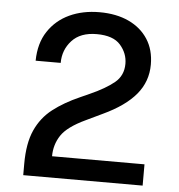

<svg xmlns="http://www.w3.org/2000/svg" viewBox="-51 -761 753 809"><g transform="rotate(5 325.0 -356.0)"><path d="M77 0V-48Q77 -135 102 -190.5Q127 -246 174 -282.5Q221 -319 287 -348L327 -366Q392 -395 428.5 -425Q465 -455 465 -505Q465 -549 434.5 -584Q404 -619 334 -619Q265 -619 229 -579.5Q193 -540 193 -485H87Q88 -559 121.5 -609.5Q155 -660 211 -686Q267 -712 338 -712Q409 -712 461.5 -687.5Q514 -663 543 -618Q572 -573 572 -511Q572 -439 526.5 -384.5Q481 -330 389 -287L320 -254Q243 -218 217 -178.5Q191 -139 191 -90H582V0Z"/></g></svg>

Font: HostGroteskMedium
Style: Regular
Weight: 500
Designer: Doukan Karapınar based on Poppins by Indian Type Foundry, Jonny Pinhorn
Foundry: Element Type
Version: Version 1.001; ttfautohint (v1.8.4.7-5d5b)